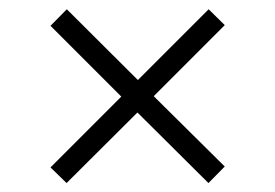

<svg xmlns="http://www.w3.org/2000/svg" viewBox="-20 -499 609 425"><path d="M285.2 -321.8 441.9 -478.5 477.5 -443.4 320.3 -286.1 477.5 -130.4 441.4 -93.8 284.2 -250 127.4 -93.8 91.8 -128.4 248.5 -285.2 91.8 -441.9 127.9 -478.5Z"/></svg>

Font: Proza Libre
Style: Light
Weight: 300
Designer: Jasper de Waard
Foundry: Jasper de Waard
Version: Version 1.000; ttfautohint (v1.4.1.8-43bc)